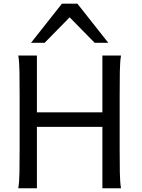

<svg xmlns="http://www.w3.org/2000/svg" viewBox="-20 -1011 760 1031"><path d="M529.8 0V-329.6H178.2V0H78.1Q83.5 -29.3 84.5 -84.7Q85.4 -140.1 85.4 -212.4V-500.5Q85.4 -572.8 84.5 -628.2Q83.5 -683.6 78.1 -712.9H178.2V-407.7H529.8V-712.9H629.9Q624.5 -683.6 623.5 -628.2Q622.6 -572.8 622.6 -500.5V-212.4Q622.6 -140.1 623.5 -84.7Q624.5 -29.3 629.9 0ZM146.5 -781.2 312.5 -991.2H395.5L561.5 -781.2H488.3L354 -918L219.7 -781.2Z"/></svg>

Font: Andika Phon
Style: Regular
Weight: 400
Designer: Victor Gaultney, Annie Olsen, Julie Remington, Don Collingsworth, Eric Hays, Becca Hirsbrunner
Foundry: SIL International
Version: Version 5.000